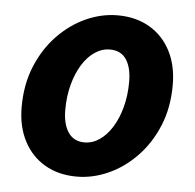

<svg xmlns="http://www.w3.org/2000/svg" viewBox="-43 -552 618 608"><g transform="rotate(5 265.5 -248.0)"><path d="M222.1 12Q164.1 12 120.7 -13.3Q77.4 -38.6 53.5 -84.7Q29.5 -130.8 29.5 -192.5Q29.5 -264.4 53.4 -322.2Q77.3 -380.1 117.3 -421.7Q157.4 -463.4 206.9 -485.8Q256.4 -508.1 307.5 -508.1Q365.6 -508.1 408.9 -482.8Q452.3 -457.5 476.2 -411.4Q500.1 -365.3 500.1 -303.6Q500.1 -231.7 476.3 -173.9Q452.4 -116.1 412.3 -74.4Q372.3 -32.7 322.8 -10.4Q273.2 12 222.1 12ZM237.3 -98Q262.7 -98 285.2 -113.5Q307.7 -129 324.8 -156.5Q341.9 -184 351.8 -221Q361.7 -258 361.7 -300.9Q361.7 -346.9 344.5 -372.5Q327.3 -398.1 292.4 -398.1Q267.2 -398.1 244.6 -383Q222 -367.9 204.9 -340.4Q187.8 -313 177.9 -276Q167.9 -239 167.9 -195.2Q167.9 -150.3 185.5 -124.2Q203.1 -98 237.3 -98Z"/></g></svg>

Font: Source Sans 3
Style: Italic
Weight: 200
Italic angle: -11°
Designer: Paul D. Hunt
Foundry: Adobe
Version: Version 3.046;hotconv 1.0.118;makeotfexe 2.5.65603